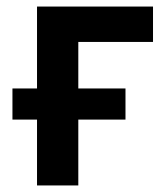

<svg xmlns="http://www.w3.org/2000/svg" viewBox="-20 -553 491 586"><path d="M447 -533V-425H219V-283H363V-188H219V13H93V-188H18V-283H93V-533Z"/></svg>

Font: Repo
Style: DemiBold
Weight: 600
Designer: Stefan Peev
Foundry: Context Ltd
Version: Version 001.000